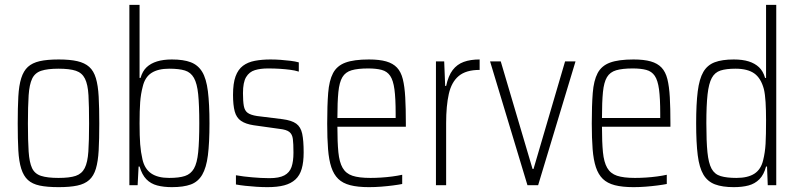

<svg xmlns="http://www.w3.org/2000/svg" viewBox="-20 -763 3289 791"><path d="M222 8Q174 8 143.5 1.5Q113 -5 95 -21.5Q77 -38 67.5 -68Q58 -98 55.5 -143.5Q53 -189 53 -254Q53 -319 55.5 -365Q58 -411 67.5 -441Q77 -471 95 -487.5Q113 -504 143.5 -511Q174 -518 222 -518Q268 -518 298.5 -511Q329 -504 347.5 -487.5Q366 -471 375 -441Q384 -411 386.5 -365Q389 -319 389 -254Q389 -189 386.5 -143.5Q384 -98 375 -68Q366 -38 347.5 -21.5Q329 -5 298.5 1.5Q268 8 222 8ZM221 -30Q267 -30 292 -38.5Q317 -47 329 -70.5Q341 -94 344 -138.5Q347 -183 347 -254Q347 -326 344.5 -370.5Q342 -415 330 -439Q318 -463 292.5 -471.5Q267 -480 221 -480Q176 -480 150 -471.5Q124 -463 112.5 -439Q101 -415 98 -370.5Q95 -326 95 -254Q95 -183 98 -138.5Q101 -94 112 -70.5Q123 -47 149 -38.5Q175 -30 221 -30Z M688 8Q654 8 627.5 1Q601 -6 583 -24.5Q565 -43 555 -77H551L547 0H513V-743H555V-442H559Q567 -470 584 -486Q601 -502 627 -510Q653 -518 688 -518Q736 -518 766 -506.5Q796 -495 813 -467Q830 -439 836.5 -387Q843 -335 843 -255Q843 -174 836.5 -123Q830 -72 813 -43Q796 -14 766 -3Q736 8 688 8ZM677 -30Q718 -30 742 -38Q766 -46 779 -68.5Q792 -91 796.5 -136Q801 -181 801 -255Q801 -330 796.5 -374.5Q792 -419 779 -442Q766 -465 742 -472.5Q718 -480 677 -480Q631 -480 604 -462.5Q577 -445 568 -406Q560 -376 557.5 -342Q555 -308 555 -255Q555 -202 557.5 -169Q560 -136 567 -106Q576 -67 603 -48.5Q630 -30 677 -30Z M1082 8Q1061 8 1037 6.5Q1013 5 990.5 2.5Q968 0 952 -3V-41Q968 -38 985 -36Q1002 -34 1019 -32.5Q1036 -31 1054 -30Q1072 -29 1090 -29Q1130 -29 1151.5 -40.5Q1173 -52 1181 -75Q1189 -98 1189 -134Q1189 -171 1186.5 -190.5Q1184 -210 1172 -219.5Q1160 -229 1132 -232L1025 -247Q992 -252 973 -265Q954 -278 947 -304Q940 -330 940 -372Q940 -420 950.5 -448.5Q961 -477 981 -492Q1001 -507 1030 -512.5Q1059 -518 1094 -518Q1114 -518 1135.5 -516.5Q1157 -515 1177 -512.5Q1197 -510 1211 -506V-468Q1195 -473 1175.5 -475.5Q1156 -478 1133.5 -479.5Q1111 -481 1084 -481Q1053 -481 1030 -474Q1007 -467 994 -445.5Q981 -424 981 -379Q981 -346 984.5 -326.5Q988 -307 1000.5 -298Q1013 -289 1039 -285L1144 -272Q1182 -267 1200.5 -253.5Q1219 -240 1225 -212Q1231 -184 1231 -135Q1231 -95 1223 -67.5Q1215 -40 1197 -23.5Q1179 -7 1151 0.5Q1123 8 1082 8Z M1500 8Q1454 8 1423 0Q1392 -8 1373.5 -26Q1355 -44 1345 -74Q1335 -104 1331.5 -148.5Q1328 -193 1328 -254Q1328 -329 1332 -380Q1336 -431 1352 -461.5Q1368 -492 1403 -505Q1438 -518 1500 -518Q1543 -518 1571 -510Q1599 -502 1615.5 -484.5Q1632 -467 1639.5 -437Q1647 -407 1649.5 -362Q1652 -317 1652 -256V-241H1370Q1370 -177 1374 -136Q1378 -95 1391.5 -71.5Q1405 -48 1432 -39Q1459 -30 1506 -30Q1527 -30 1550.5 -31.5Q1574 -33 1596.5 -36Q1619 -39 1637 -43V-5Q1622 -2 1599 1Q1576 4 1550.5 6Q1525 8 1500 8ZM1610 -257V-295Q1610 -358 1605 -395Q1600 -432 1587.5 -450.5Q1575 -469 1552.5 -475Q1530 -481 1497 -481Q1454 -481 1428.5 -473.5Q1403 -466 1390.5 -445Q1378 -424 1374 -383.5Q1370 -343 1370 -277H1629Z M1776 0V-510H1810L1814 -409H1818Q1827 -451 1845 -474.5Q1863 -498 1890.5 -508Q1918 -518 1956 -518V-475Q1900 -475 1870 -450Q1840 -425 1829 -376Q1818 -327 1818 -256V0Z M2153 0 1999 -510H2043L2174 -67H2178L2308 -510H2351L2197 0Z M2590 8Q2544 8 2513 0Q2482 -8 2463.5 -26Q2445 -44 2435 -74Q2425 -104 2421.5 -148.5Q2418 -193 2418 -254Q2418 -329 2422 -380Q2426 -431 2442 -461.5Q2458 -492 2493 -505Q2528 -518 2590 -518Q2633 -518 2661 -510Q2689 -502 2705.5 -484.5Q2722 -467 2729.5 -437Q2737 -407 2739.5 -362Q2742 -317 2742 -256V-241H2460Q2460 -177 2464 -136Q2468 -95 2481.5 -71.5Q2495 -48 2522 -39Q2549 -30 2596 -30Q2617 -30 2640.5 -31.5Q2664 -33 2686.5 -36Q2709 -39 2727 -43V-5Q2712 -2 2689 1Q2666 4 2640.5 6Q2615 8 2590 8ZM2700 -257V-295Q2700 -358 2695 -395Q2690 -432 2677.5 -450.5Q2665 -469 2642.5 -475Q2620 -481 2587 -481Q2544 -481 2518.5 -473.5Q2493 -466 2480.5 -445Q2468 -424 2464 -383.5Q2460 -343 2460 -277H2719Z M3003 8Q2956 8 2925.5 -3.5Q2895 -15 2878 -43.5Q2861 -72 2854.5 -123.5Q2848 -175 2848 -255Q2848 -335 2854.5 -386.5Q2861 -438 2877.5 -466.5Q2894 -495 2924.5 -506.5Q2955 -518 3003 -518Q3039 -518 3064.5 -510Q3090 -502 3107 -486Q3124 -470 3132 -442H3136V-743H3178V0H3143L3140 -77H3136Q3127 -43 3108.5 -24.5Q3090 -6 3064 1Q3038 8 3003 8ZM3014 -30Q3061 -30 3088 -47.5Q3115 -65 3124 -103Q3132 -135 3134 -170.5Q3136 -206 3136 -268Q3136 -310 3134 -342.5Q3132 -375 3127 -396Q3115 -441 3087.5 -460.5Q3060 -480 3010 -480Q2972 -480 2948.5 -472.5Q2925 -465 2912.5 -442Q2900 -419 2895 -374Q2890 -329 2890 -255Q2890 -181 2894.5 -136Q2899 -91 2911.5 -68Q2924 -45 2949 -37.5Q2974 -30 3014 -30Z"/></svg>

Font: Saira Condensed ExtraLight
Style: Regular
Weight: 250
Width: 3
Designer: Hector Gatti with collaboration of the Omnibus-Type team
Foundry: Omnibus-Type
Version: Version 1.101